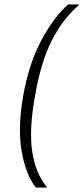

<svg xmlns="http://www.w3.org/2000/svg" viewBox="-20 -708 377 862"><path d="M192 134H141Q95 75 77 -30Q59 -135 84 -277Q109 -420 164.5 -525Q220 -630 286 -688H337Q262 -624 212.5 -526Q163 -428 137 -277Q110 -126 124.5 -28Q139 70 192 134Z"/></svg>

Font: Overused Grotesk Light
Style: Italic
Weight: 300
Italic angle: -10°
Version: Version 0.003